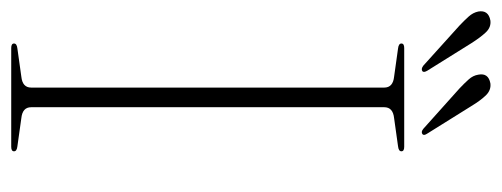

<svg xmlns="http://www.w3.org/2000/svg" viewBox="-301 -598 894 342"><g transform="rotate(90 146.0 -427.0)"><path d="M166 -35.5Q166 -20 185.5 -18L235.5 -11Q244.5 -10 244.5 -5Q244.5 0 236.5 0H60.5Q52.5 0 52.5 -5Q52.5 -10 61.5 -11L111.5 -18Q131 -20 131 -35.5V-664.5Q131 -680 111.5 -682L61.5 -689Q52.5 -690 52.5 -695Q52.5 -700 60.5 -700H236.5Q244.5 -700 244.5 -695Q244.5 -690 235.5 -689L185.5 -682Q166 -680 166 -664.5ZM164 -819.5 213 -741Q217 -735 214 -732.5Q210 -729.5 204.5 -734L132.5 -798.5Q123.5 -807 116.5 -814.8Q109.5 -822.5 108 -832Q104.5 -850 123.5 -853.5Q135.5 -855 144.8 -845.5Q154 -836 164 -819.5ZM52 -819.5 101 -741Q104.5 -735 102 -732.5Q98 -729.5 92 -734L20.5 -798.5Q11.5 -807 4.5 -814.8Q-2.5 -822.5 -4.5 -832Q-7.5 -850 11.5 -853.5Q23.5 -855 32.5 -845.5Q41.5 -836 52 -819.5Z"/></g></svg>

Font: Fraunces 72pt S000 Thin
Style: Regular
Weight: 100
Version: Version 1.000; ttfautohint (v1.8.3)